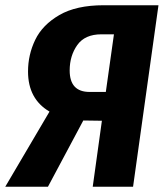

<svg xmlns="http://www.w3.org/2000/svg" viewBox="-53 -713 625 733"><path d="M552 -693 455 0H301L336 -252L265 -253L130 0H-33L136 -287Q54 -335 54 -440Q54 -504 81.5 -561Q109 -618 173.5 -655.5Q238 -693 343 -693ZM382 -582H334Q271 -582 242 -541Q213 -500 213 -444Q213 -362 289 -362H351Z"/></svg>

Font: Fira Sans Condensed
Style: Bold Italic
Weight: 700
Width: 3
Italic angle: -8°
Designer: Carrois Corporate & Edenspiekermann AG
Foundry: Carrois Corporate GbR & Edenspiekermann AG
Version: Version 4.203